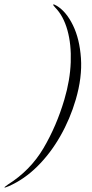

<svg xmlns="http://www.w3.org/2000/svg" viewBox="-87 -742 418 874"><path d="M258 -289Q232 -200 187.2 -121.8Q142.5 -43.5 83 15.5Q23.5 74.5 -47 105.5Q-66.5 113.5 -66.5 111.5Q-67 110.5 -64.2 108Q-61.5 105.5 -51 98Q51 34 110.8 -67.2Q170.5 -168.5 206 -289Q232 -377 235 -458.5Q238 -540 219.8 -605Q201.5 -670 164 -708Q157 -715.5 155.8 -718Q154.5 -720.5 155.5 -721.5Q158 -723.5 171.5 -715.5Q215 -689 245.2 -626.8Q275.5 -564.5 281.5 -477.2Q287.5 -390 258 -289Z"/></svg>

Font: Fraunces 144pt Light
Style: Italic
Weight: 300
Italic angle: -16°
Version: Version 1.000;[0bf87f6ff]